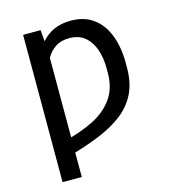

<svg xmlns="http://www.w3.org/2000/svg" viewBox="-112 -646 854 943"><g transform="rotate(-15 315.5 -175.0)"><path d="M187.5 -444.3V203.1H89.8V-545.9H178.7ZM162.1 -334 115.2 -293.9Q121.1 -354 137 -401.9Q152.8 -449.7 179.7 -483.4Q206.5 -517.1 244.9 -534.9Q283.2 -552.7 334 -552.7Q401.4 -552.7 447.5 -518.8Q493.7 -484.9 517.3 -423.8Q541 -362.8 541 -282.2V-258.8Q541 -182.6 514.4 -127.9Q487.8 -73.2 437.5 -34.2Q387.2 4.9 316.2 33.9Q245.1 63 156.2 87.9V9.8Q238.8 -10.3 303.5 -42.7Q368.2 -75.2 405.8 -127.7Q443.4 -180.2 443.4 -258.8V-282.2Q443.4 -333.5 428.7 -376.7Q414.1 -419.9 383.1 -445.8Q352.1 -471.7 303.7 -471.7Q261.2 -471.7 232.7 -452.4Q204.1 -433.1 187 -401.6Q169.9 -370.1 162.1 -334Z"/></g></svg>

Font: Inter
Style: Regular
Weight: 400
Designer: Rasmus Andersson
Foundry: rsms
Version: Version 4.000;git-8c9346024